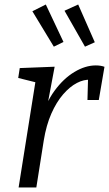

<svg xmlns="http://www.w3.org/2000/svg" viewBox="-20 -825 480 845"><path d="M61.9 0 141.9 -502.7 169 -454.8 60.2 -481.9 66.9 -525.4 220.5 -531.4 183.5 -334.5 160.1 -296Q180.8 -372 220.1 -425.7Q259.4 -479.4 307.4 -508.2Q355.4 -537.1 401.5 -537.1Q423.5 -537.1 439.8 -531L414.8 -384.9H364.9L367.6 -483.8L378 -473.8Q349.6 -476.1 318.3 -459.8Q287.1 -443.5 257.8 -409.7Q228.5 -375.9 206 -325.1Q183.6 -274.3 172.6 -206.8L139.9 0ZM216.9 -619.6 259.4 -640.3 181.6 -805.2 122.5 -775.4ZM354 -619.6 397.2 -639 324.1 -805.2 263.9 -777.8Z"/></svg>

Font: Bitter Thin
Style: Italic
Weight: 100
Italic angle: -9°
Designer: Sol Matas, and Bitter project Authors
Foundry: Sol Matas
Version: Version 2.002